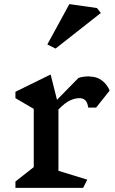

<svg xmlns="http://www.w3.org/2000/svg" viewBox="-20 -912 559 933"><path d="M513 -472 447 -389H409Q405 -414 394.5 -424.5Q384 -435 366 -435Q344 -435 319.5 -423.5Q295 -412 264 -380V-82L404 -39L384 1H55V-30L144 -100V-383L55 -435V-466L226 -550L257 -427L361 -533Q382 -541 416 -541V-540Q449 -540 474 -522Q499 -504 513 -472ZM470 -849 250 -676 210 -696 317 -892 451 -873Z"/></svg>

Font: Inknut Antiqua
Style: Regular
Weight: 400
Designer: Claus Eggers Sørensen
Foundry: Claus Eggers Sørensen
Version: Version 1.003; ttfautohint (v1.8.2) -l 8 -r 50 -G 200 -x 14 